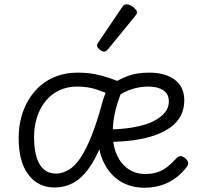

<svg xmlns="http://www.w3.org/2000/svg" viewBox="-20 -858 933 896"><path d="M67 -214Q67 -263 78.5 -308Q90 -353 113 -391.5Q136 -430 169 -458.5Q202 -487 246 -503Q290 -519 342 -519Q386 -519 422.5 -512Q459 -505 493 -493Q527 -481 563 -466Q537 -410 521.5 -353Q506 -296 506 -238Q506 -177 526 -134Q546 -91 580 -68.5Q614 -46 657 -46Q691 -46 716.5 -55Q742 -64 762.5 -80.5Q783 -97 801 -117Q812 -130 822.5 -129.5Q833 -129 844 -120Q855 -111 857.5 -101Q860 -91 852 -80Q829 -49 799 -27Q769 -5 733 6.5Q697 18 655 18Q588 18 539 -13.5Q490 -45 463.5 -101.5Q437 -158 437 -229Q437 -280 444.5 -322Q452 -364 463.5 -399Q475 -434 487 -461L514 -408Q468 -428 429 -441Q390 -454 339 -454Q294 -454 257 -436.5Q220 -419 193.5 -387Q167 -355 153 -312Q139 -269 139 -218Q139 -163 150.5 -125Q162 -87 184.5 -67.5Q207 -48 240 -48Q271 -48 300 -65Q329 -82 355 -120.5Q381 -159 406.5 -222.5Q432 -286 457 -378L511 -368Q484 -262 455 -188.5Q426 -115 392.5 -69.5Q359 -24 320 -3.5Q281 17 235 17Q158 17 112.5 -43Q67 -103 67 -214ZM840 -389Q840 -349 823 -317Q806 -285 774 -262.5Q742 -240 697.5 -225Q653 -210 599 -203Q545 -196 484 -196V-254Q528 -254 569.5 -259Q611 -264 647 -274Q683 -284 710 -300Q737 -316 752.5 -337Q768 -358 768 -384Q768 -420 741.5 -437Q715 -454 673 -454Q633 -454 595.5 -442Q558 -430 526 -407L505 -468Q544 -492 582.5 -505.5Q621 -519 677 -519Q751 -519 795.5 -486Q840 -453 840 -389ZM466 -617Q457 -617 445 -627Q433 -637 433 -645Q433 -648 434 -651Q435 -654 438 -659L551 -826Q555 -832 560 -835Q565 -838 571 -838Q580 -838 591 -832Q602 -826 610.5 -817Q619 -808 619 -801Q619 -795 617 -791.5Q615 -788 609 -781L483 -627Q473 -617 466 -617Z"/></svg>

Font: Playwrite BR Light
Style: Regular
Weight: 300
Version: Version 1.003